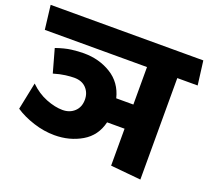

<svg xmlns="http://www.w3.org/2000/svg" viewBox="-130 -832 1101 1001"><g transform="rotate(20 421.0 -332.0)"><path d="M234 -186Q274 -186 300 -210.5Q326 -235 326 -276Q326 -314 302 -339.5Q278 -365 235 -365Q216 -365 187.5 -361.5Q159 -358 122 -347L86 -476Q135 -493 171.5 -497.5Q208 -502 239 -502Q324 -502 390.5 -461Q457 -420 477 -339H572V-547H5Q1 -581 -3 -613.5Q-7 -646 -11 -680H836L853 -547H740V16L572 0V-205H475Q456 -126 389.5 -87Q323 -48 239 -48Q181 -48 122 -67Q63 -86 20 -115L51 -266Q93 -225 142.5 -205.5Q192 -186 234 -186Z"/></g></svg>

Font: Palanquin Dark SemiBold
Style: Regular
Weight: 600
Designer: Pria Ravichandran
Version: Version 1.001